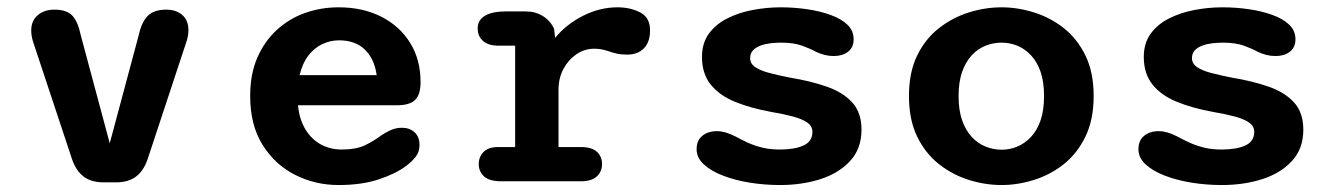

<svg xmlns="http://www.w3.org/2000/svg" viewBox="-20 -508 3754 538"><path d="M270.5 3Q235.5 3 214 -13.5Q192.5 -30 181.5 -63L72.5 -391.5Q67.5 -408 67.5 -422.5Q67.5 -450 85.8 -465.5Q104 -481 132.5 -481Q167 -481 182.8 -464Q198.5 -447 206 -410.5L287.5 -106.5L369 -410.5Q377 -446.5 394.2 -463.8Q411.5 -481 446 -481Q473.5 -481 490.8 -466Q508 -451 508 -423.5Q508 -408 502.5 -391.5L394 -63Q383 -30 361.5 -13.5Q340 3 304.5 3Z M928.5 10.5Q863.5 10.5 807 -18Q750.5 -46.5 715.8 -102Q681 -157.5 681 -239Q681 -300.5 701.2 -346.8Q721.5 -393 756 -424.5Q790.5 -456 835 -471.8Q879.5 -487.5 928.5 -487.5Q997 -487.5 1048.8 -461Q1100.5 -434.5 1129.5 -387.5Q1158.5 -340.5 1158.5 -277.5Q1158.5 -243 1143.2 -228Q1128 -213 1092 -213H815Q819 -173 836 -145.2Q853 -117.5 879.2 -103.2Q905.5 -89 937 -89Q978 -89 1003.2 -101.2Q1028.5 -113.5 1046.5 -127.5Q1060.5 -137 1075 -143.5Q1089.5 -150 1106 -150Q1128 -150 1141.8 -137.2Q1155.5 -124.5 1155.5 -102Q1155.5 -82.5 1145 -69Q1134.5 -55.5 1118 -43Q1088.5 -21 1040.8 -5.2Q993 10.5 928.5 10.5ZM819.5 -297.5H1035.5Q1029 -343.5 1002.2 -369.2Q975.5 -395 930 -395Q905.5 -395 883.2 -384.5Q861 -374 844.2 -352.5Q827.5 -331 819.5 -297.5Z M1545 -96H1606.5Q1638.5 -96 1652.8 -82.5Q1667 -69 1667 -48Q1667 -27.5 1652.5 -13.8Q1638 0 1606.5 0H1385Q1351 0 1336.2 -13.8Q1321.5 -27.5 1321.5 -48Q1321.5 -69 1335.2 -82.5Q1349 -96 1376 -96H1423.5V-380H1377Q1348.5 -380 1333.5 -393.2Q1318.5 -406.5 1318.5 -428.5Q1318.5 -451.5 1338.8 -463.8Q1359 -476 1397.5 -476H1453Q1480 -476 1500.8 -463.2Q1521.5 -450.5 1532.5 -428L1535.5 -402Q1567.5 -440.5 1614.2 -464Q1661 -487.5 1710.5 -487.5Q1746 -487.5 1773.8 -473.2Q1801.5 -459 1801.5 -423Q1801.5 -390 1784.2 -372.5Q1767 -355 1737.5 -355Q1720 -355 1708.2 -357.8Q1696.5 -360.5 1685 -364.5Q1675 -368 1665 -369.8Q1655 -371.5 1645 -371.5Q1618 -371.5 1595.2 -356Q1572.5 -340.5 1558.8 -314.8Q1545 -289 1545 -256.5Z M2166 10.5Q2122.5 10.5 2080.8 3.8Q2039 -3 2005.5 -16Q1972 -29 1952 -47.5Q1932 -66 1932 -89.5Q1932 -114.5 1948 -127.5Q1964 -140.5 1989 -140.5Q2000.5 -140.5 2013.5 -136.8Q2026.5 -133 2042 -125Q2057.5 -116.5 2075.5 -108.2Q2093.5 -100 2115.5 -94.5Q2137.5 -89 2165 -89Q2207 -89 2231.8 -100.5Q2256.5 -112 2256.5 -138.5Q2256.5 -154.5 2242.2 -164.5Q2228 -174.5 2202 -181.5Q2176 -188.5 2140.5 -194.5Q2083 -205 2039.5 -222.8Q1996 -240.5 1971.5 -271Q1947 -301.5 1947 -348.5Q1947 -387 1966.2 -413.5Q1985.5 -440 2017.5 -456.2Q2049.5 -472.5 2088.8 -480Q2128 -487.5 2167.5 -487.5Q2205 -487.5 2241.2 -482.2Q2277.5 -477 2307.2 -466.2Q2337 -455.5 2354.5 -438.8Q2372 -422 2372 -398Q2372 -375 2356.2 -363Q2340.5 -351 2316.5 -351Q2303 -351 2291 -354Q2279 -357 2266 -363Q2251 -371.5 2227.5 -380Q2204 -388.5 2169 -388.5Q2154.5 -388.5 2139.2 -386.8Q2124 -385 2111 -380.2Q2098 -375.5 2090 -367Q2082 -358.5 2082 -345Q2082 -329.5 2096.5 -319.8Q2111 -310 2136 -303.5Q2161 -297 2193.5 -290.5Q2251.5 -281 2296.8 -265.2Q2342 -249.5 2368 -221Q2394 -192.5 2394 -144.5Q2394 -91.5 2362.2 -57Q2330.5 -22.5 2278.8 -6Q2227 10.5 2166 10.5Z M2786.5 10.5Q2740.5 10.5 2695 -3.8Q2649.5 -18 2611.2 -48Q2573 -78 2550 -125.2Q2527 -172.5 2527 -239Q2527 -305.5 2550 -352.5Q2573 -399.5 2611.2 -429.2Q2649.5 -459 2695 -473.2Q2740.5 -487.5 2786.5 -487.5Q2831.5 -487.5 2877.2 -473.2Q2923 -459 2960.8 -429.2Q2998.5 -399.5 3021.5 -352.5Q3044.5 -305.5 3044.5 -239Q3044.5 -172.5 3021.5 -125.2Q2998.5 -78 2960.8 -48Q2923 -18 2877.2 -3.8Q2831.5 10.5 2786.5 10.5ZM2786.5 -88.5Q2809.5 -88.5 2830.5 -97.2Q2851.5 -106 2868.8 -124.2Q2886 -142.5 2895.8 -170.8Q2905.5 -199 2905.5 -239Q2905.5 -278.5 2895.8 -306.8Q2886 -335 2868.8 -353.2Q2851.5 -371.5 2830.5 -380Q2809.5 -388.5 2786.5 -388.5Q2763.5 -388.5 2741.8 -380Q2720 -371.5 2703 -353.2Q2686 -335 2676 -306.8Q2666 -278.5 2666 -239Q2666 -199 2676 -170.8Q2686 -142.5 2703 -124.2Q2720 -106 2741.8 -97.2Q2763.5 -88.5 2786.5 -88.5Z M3404 10.5Q3360.5 10.5 3318.8 3.8Q3277 -3 3243.5 -16Q3210 -29 3190 -47.5Q3170 -66 3170 -89.5Q3170 -114.5 3186 -127.5Q3202 -140.5 3227 -140.5Q3238.5 -140.5 3251.5 -136.8Q3264.5 -133 3280 -125Q3295.5 -116.5 3313.5 -108.2Q3331.5 -100 3353.5 -94.5Q3375.5 -89 3403 -89Q3445 -89 3469.8 -100.5Q3494.5 -112 3494.5 -138.5Q3494.5 -154.5 3480.2 -164.5Q3466 -174.5 3440 -181.5Q3414 -188.5 3378.5 -194.5Q3321 -205 3277.5 -222.8Q3234 -240.5 3209.5 -271Q3185 -301.5 3185 -348.5Q3185 -387 3204.2 -413.5Q3223.5 -440 3255.5 -456.2Q3287.5 -472.5 3326.8 -480Q3366 -487.5 3405.5 -487.5Q3443 -487.5 3479.2 -482.2Q3515.5 -477 3545.2 -466.2Q3575 -455.5 3592.5 -438.8Q3610 -422 3610 -398Q3610 -375 3594.2 -363Q3578.5 -351 3554.5 -351Q3541 -351 3529 -354Q3517 -357 3504 -363Q3489 -371.5 3465.5 -380Q3442 -388.5 3407 -388.5Q3392.5 -388.5 3377.2 -386.8Q3362 -385 3349 -380.2Q3336 -375.5 3328 -367Q3320 -358.5 3320 -345Q3320 -329.5 3334.5 -319.8Q3349 -310 3374 -303.5Q3399 -297 3431.5 -290.5Q3489.5 -281 3534.8 -265.2Q3580 -249.5 3606 -221Q3632 -192.5 3632 -144.5Q3632 -91.5 3600.2 -57Q3568.5 -22.5 3516.8 -6Q3465 10.5 3404 10.5Z"/></svg>

Font: Sono Monospace SemiBold
Style: Regular
Weight: 600
Designer: Tyler Finck
Foundry: Tyler Finck
Version: Version 2.112